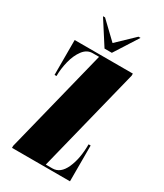

<svg xmlns="http://www.w3.org/2000/svg" viewBox="-172 -738 687 806"><g transform="rotate(30 171.5 -335.0)"><path d="M26.5 0V-10L152 -513.5H121Q93.5 -513.5 74.8 -488.5Q56 -463.5 46.8 -426.8Q37.5 -390 37.5 -354.5H28V-523.5H310V-513.5L184.5 -10H216.5Q255 -10 276.2 -57Q297.5 -104 297.5 -173.5H307.5V0ZM154.5 -555 81 -669.5H91L172 -592L253 -669.5H263L190 -555Z"/></g></svg>

Font: Imbue 100pt Black
Style: Regular
Weight: 900
Designer: Tyler Finck
Foundry: Etcetera Type Company
Version: Version 1.102; ttfautohint (v1.8.3)